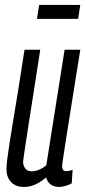

<svg xmlns="http://www.w3.org/2000/svg" viewBox="-20 -734 340 764"><path d="M75.7 10Q42.8 10 24.3 -9.4Q5.8 -28.8 5.8 -60.5Q5.8 -75.4 8.8 -99.8Q11.8 -124.2 17.5 -161.5Q23.1 -198.8 32 -251.4Q40.8 -303.9 52.3 -374.4Q63.8 -444.9 77.5 -536.2H140.2Q123.8 -431.2 112.7 -359.2Q101.5 -287.3 94.1 -240.9Q86.7 -194.5 82.7 -166.5Q78.6 -138.5 76 -121.7Q73.5 -104.9 71.9 -91.3Q71.6 -75.4 80.3 -63.8Q89 -52.3 106.1 -52.3Q115.6 -52.3 124.8 -54.8Q134.1 -57.4 144.2 -62.8Q154.3 -68.3 164.2 -75.8L237.1 -536.2H299.5Q278.8 -405.1 265 -320.3Q251.2 -235.4 243.7 -186.1Q236.2 -136.8 232.5 -113.6Q228.8 -90.5 228 -82.7Q227.1 -74.9 227.1 -72.3Q227.1 -64.3 230.6 -58.5Q234.2 -52.8 244.7 -52.8Q248.8 -52.8 255.4 -54.2Q262 -55.6 268.9 -58.6L265.5 -4.6Q255.3 1.5 240.5 5.8Q225.8 10 215.1 10Q195.8 10 181.8 0.1Q167.8 -9.9 163.9 -28.1Q148.7 -15.3 134.2 -6.9Q119.7 1.5 105.7 5.7Q91.6 10 75.7 10ZM127.2 -659 135.8 -714.3H299.4L290.9 -659Z"/></svg>

Font: Georama ExtraCondensed Thin
Style: Italic
Weight: 100
Width: 2
Italic angle: -9°
Designer: Jean-Baptiste Levee
Foundry: Production Type
Version: Version 1.001